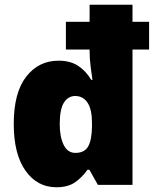

<svg xmlns="http://www.w3.org/2000/svg" viewBox="-20 -780 652 810"><path d="M218 10Q137 10 87.5 -60Q38 -130 38 -257Q38 -389 90.5 -456.5Q143 -524 227 -524Q277 -524 310 -502Q343 -480 365 -443H370Q367 -465 362.5 -498Q358 -531 358 -565V-571H258V-688H358V-760H539V-688H609V-571H539V0H393L357 -64H349Q326 -31 296 -10.5Q266 10 218 10ZM298 -135Q336 -135 351.5 -161.5Q367 -188 368 -244V-262Q368 -318 349.5 -346.5Q331 -375 297 -375Q268 -375 250 -347.5Q232 -320 232 -256Q232 -203 248.5 -169Q265 -135 298 -135Z"/></svg>

Font: Noto Sans Myanmar UI SemiCondensed Black
Style: Regular
Weight: 900
Width: 4
Designer: Monotype Design Team
Foundry: Monotype Imaging Inc.
Version: Version 2.103; ttfautohint (v1.8.4.7-5d5b)